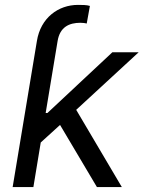

<svg xmlns="http://www.w3.org/2000/svg" viewBox="-20 -757 581 777"><path d="M372.2 0H473L288.4 -312.5L541.2 -545.5H434.7L171.9 -299.7H164.8L213.1 -590.9C222.3 -647.7 259.9 -664.8 305.4 -664.8C315.3 -664.8 325.3 -663.4 331 -661.9L343.8 -733C331 -737.2 312.5 -737.2 295.5 -737.2C215.9 -737.2 144.2 -684.7 129.3 -590.9L31.2 0H115.1L144.9 -180.4L223 -251.4Z"/></svg>

Font: Margiela Sans
Style: Italic
Weight: 400
Italic angle: -9.39999°
Designer: Stefan Endress, Andreas Faust
Version: Version 1.100;FEAKit 1.0